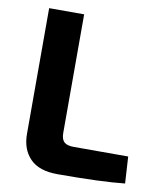

<svg xmlns="http://www.w3.org/2000/svg" viewBox="-79 -754 691 821"><g transform="rotate(10 266.0 -343.5)"><path d="M220 -690V-175Q220 -148 232.5 -136Q245 -124 274 -124H511L518 -8Q417 3 226 3Q146 3 107 -37Q68 -77 68 -144V-690Z"/></g></svg>

Font: Exo 2.0
Style: Bold
Weight: 700
Designer: Natanael Gama
Version: Version 1.001;PS 001.001;hotconv 1.0.70;makeotf.lib2.5.58329